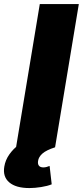

<svg xmlns="http://www.w3.org/2000/svg" viewBox="-81 -748 420 975"><path d="M319.3 -727.5 198.7 0H0.5L121.1 -727.5ZM68.4 207Q0 207 -33.9 178.2Q-67.9 149.4 -59.1 97.7Q-53.7 64.5 -33.2 35.6Q-12.7 6.8 15.1 -13.2L198.7 0Q153.8 14.6 134.5 31.7Q115.2 48.8 112.3 69.3Q109.9 85 116.7 93.5Q123.5 102.1 139.2 102.1Q147 102.1 155 100.1Q163.1 98.1 170.9 94.7L181.6 188Q160.2 196.8 127.9 201.9Q95.7 207 68.4 207Z"/></svg>

Font: Inter 18pt Black
Style: Italic
Weight: 900
Italic angle: -9.3988°
Designer: Rasmus Andersson
Foundry: rsms
Version: Version 4.001;git-66647c0bb